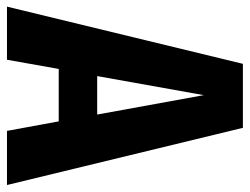

<svg xmlns="http://www.w3.org/2000/svg" viewBox="-114 -628 733 564"><g transform="rotate(90 253.0 -346.5)"><path d="M356 0 328 -152H174L147 0H-9L159 -693H347L515 0ZM195 -265H308L251 -578Z"/></g></svg>

Font: Fira Sans Extra Condensed
Style: Bold
Weight: 700
Width: 1
Designer: Carrois Corporate & Edenspiekermann AG
Foundry: Carrois Corporate GbR & Edenspiekermann AG
Version: Version 4.203